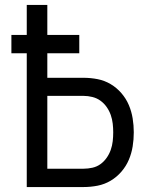

<svg xmlns="http://www.w3.org/2000/svg" viewBox="-20 -755 640 775"><path d="M88 0V-540H26V-614H88V-735H171V-614H300V-540H171V-441H317Q346 -441 374 -435.5Q402 -430 426.5 -415.5Q451 -401 470 -379Q489 -357 500 -331Q511 -305 515.5 -277Q520 -249 520 -221Q520 -192 515.5 -164Q511 -136 500 -110Q489 -84 470 -62Q451 -40 426.5 -25.5Q402 -11 374 -5.5Q346 0 317 0ZM317 -74Q335 -74 353 -78Q371 -82 385.5 -92.5Q400 -103 410.5 -118Q421 -133 427 -150Q433 -167 435 -185Q437 -203 437 -221Q437 -238 435 -256Q433 -274 427 -291Q421 -308 410.5 -323Q400 -338 385.5 -348.5Q371 -359 353 -363.5Q335 -368 317 -368H171V-74Z"/></svg>

Font: Iosevka Custom Extended
Style: Regular
Weight: 400
Width: 7
Monospace: yes
Designer: Belleve Invis
Foundry: Belleve Invis
Version: Version 11.2.4; ttfautohint (v1.8.4)